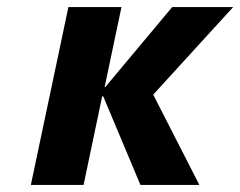

<svg xmlns="http://www.w3.org/2000/svg" viewBox="-20 -524 681 544"><path d="M324.2 -503.9 276.4 -277.3H278.3L467.8 -503.9H640.6L414.1 -255.9L544.9 0H377.9L272.5 -251H269.5L216.8 0H67.4L173.8 -503.9Z"/></svg>

Font: FreeUniversal
Style: BoldItalic
Weight: 700
Italic angle: -11°
Version: Version 1.001 March 22, 2017